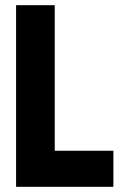

<svg xmlns="http://www.w3.org/2000/svg" viewBox="-20 -720 471 740"><path d="M42 0V-700H191V-139H417V0Z"/></svg>

Font: Georama SemiCondensed
Style: Bold
Weight: 700
Width: 4
Designer: Jean-Baptiste Levee
Foundry: Production Type
Version: Version 1.000